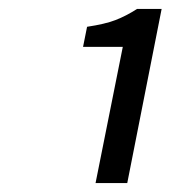

<svg xmlns="http://www.w3.org/2000/svg" viewBox="-20 -800 401 430"><path d="M194 -390 255 -695H166L175 -740Q215 -746 238.5 -755Q262 -764 287 -780H342L265 -390Z"/></svg>

Font: Source Sans 3 ExtraLight Medium
Style: Italic
Weight: 500
Italic angle: -11°
Version: Version 3.052;hotconv 1.1.0;makeotfexe 2.6.0